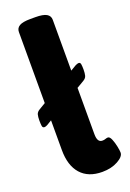

<svg xmlns="http://www.w3.org/2000/svg" viewBox="-162 -807 590 869"><g transform="rotate(-20 133.0 -373.0)"><path d="M174 8Q107 8 71 -32.5Q35 -73 35 -148V-291L12 -277Q3 -272 -3 -272Q-12 -272 -13.5 -282Q-15 -292 -15 -308Q-15 -326 -12 -337Q-9 -348 5 -356L35 -374V-716Q35 -735 51 -744.5Q67 -754 104 -754H128Q165 -754 181.5 -744.5Q198 -735 198 -716V-471L225 -487Q235 -492 241 -492Q249 -492 250.5 -482Q252 -472 252 -457Q252 -439 249 -427.5Q246 -416 232 -408L198 -388V-165Q198 -125 222 -125Q231 -125 237.5 -127.5Q244 -130 250 -130Q259 -130 266 -113Q273 -96 277 -76Q281 -56 281 -46Q281 -27 249.5 -9.5Q218 8 174 8Z"/></g></svg>

Font: Asap Condensed ExtraBold
Style: Regular
Weight: 800
Width: 3
Designer: Pablo Cosgaya
Foundry: Omnibus-Type
Version: Version 3.001; ttfautohint (v1.8.4.7-5d5b)